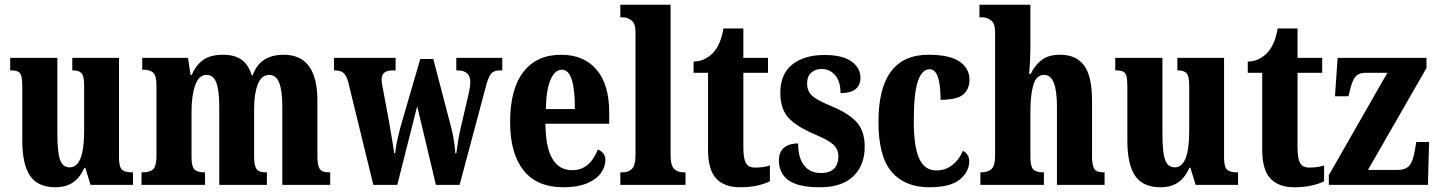

<svg xmlns="http://www.w3.org/2000/svg" viewBox="-20 -780 6063 810"><path d="M74 -188V-413Q74 -443 70.5 -457.5Q67 -472 57 -477.5Q47 -483 26 -483H23V-536H222V-215Q222 -139 233 -106.5Q244 -74 274 -74Q335 -74 335 -227V-419Q335 -459 324 -471Q313 -483 288 -483H285V-536H482V-116Q482 -76 494.5 -64.5Q507 -53 533 -53H541V0H362L340 -72H336Q317 -30 287.5 -10Q258 10 214 10Q140 10 107 -38Q74 -86 74 -188Z M577 -53H582Q613 -53 626.5 -66.5Q640 -80 640 -122V-420Q640 -460 626.5 -473Q613 -486 583 -486H580V-536H773L784 -464H789Q807 -506 837.5 -527.5Q868 -549 922 -549Q969 -549 998.5 -528.5Q1028 -508 1042 -462H1046Q1076 -549 1177 -549Q1319 -549 1319 -356V-123Q1319 -93 1324 -78Q1329 -63 1339.5 -58Q1350 -53 1370 -53H1373V0H1171V-330Q1171 -397 1158 -430.5Q1145 -464 1115 -464Q1083 -464 1067.5 -424Q1052 -384 1052 -321V-123Q1052 -93 1057 -78Q1062 -63 1072.5 -58Q1083 -53 1102 -53H1106V0H905V-330Q905 -397 893 -430.5Q881 -464 851 -464Q819 -464 803.5 -420.5Q788 -377 788 -309V-118Q788 -78 800 -65.5Q812 -53 842 -53H845V0H577Z M1450 -430Q1442 -461 1429.5 -472Q1417 -483 1392 -483H1389V-536H1649V-483H1639Q1614 -483 1602 -474Q1590 -465 1590 -441Q1590 -432 1597 -397L1621 -268L1629 -221Q1641 -152 1643 -134H1647Q1651 -174 1670 -246L1753 -531H1808L1885 -236Q1891 -213 1895.5 -182.5Q1900 -152 1901 -133H1905Q1914 -201 1923 -238L1957 -384Q1964 -414 1964 -434Q1964 -483 1910 -483H1905V-536H2099V-483H2088Q2063 -483 2051 -468Q2039 -453 2027 -405L1919 0H1819L1740 -332L1656 0H1555Z M2132 -265Q2132 -404 2188 -476.5Q2244 -549 2347 -549Q2443 -549 2496.5 -486.5Q2550 -424 2550 -307V-258H2281Q2282 -158 2310.5 -110Q2339 -62 2394 -62Q2468 -62 2502 -149Q2516 -144 2525 -133Q2534 -122 2534 -105Q2534 -77 2515.5 -50.5Q2497 -24 2457 -7Q2417 10 2357 10Q2245 10 2188.5 -61.5Q2132 -133 2132 -265ZM2405 -320Q2406 -399 2392.5 -442.5Q2379 -486 2351 -486Q2320 -486 2302 -442.5Q2284 -399 2283 -320Z M2597 -53H2607Q2633 -53 2647 -68.5Q2661 -84 2661 -125V-646Q2661 -681 2644 -694Q2627 -707 2607 -707H2597V-760H2809V-125Q2809 -84 2823 -68.5Q2837 -53 2864 -53H2872V0H2597Z M2967 -148V-473H2906V-520Q2936 -521 2958.5 -534Q2981 -547 2995 -565Q3022 -599 3032 -660H3116V-536H3220V-473H3116V-159Q3116 -112 3126.5 -92.5Q3137 -73 3165 -73Q3201 -73 3228 -82V-15Q3208 -5 3176 2.5Q3144 10 3102 10Q3036 10 3001.5 -27Q2967 -64 2967 -148Z M3266 -103Q3266 -140 3288.5 -157.5Q3311 -175 3347 -175Q3347 -114 3372.5 -82Q3398 -50 3442 -50Q3481 -50 3499 -69Q3517 -88 3517 -120Q3517 -151 3495 -170.5Q3473 -190 3420 -212Q3340 -246 3306 -283.5Q3272 -321 3272 -389Q3272 -467 3322 -507.5Q3372 -548 3459 -548Q3535 -548 3572.5 -520.5Q3610 -493 3610 -453Q3610 -387 3526 -387Q3526 -436 3503.5 -462.5Q3481 -489 3446 -489Q3419 -489 3402 -473Q3385 -457 3385 -429Q3385 -396 3405 -377Q3425 -358 3483 -334Q3557 -304 3592.5 -266.5Q3628 -229 3628 -161Q3628 -82 3579.5 -36Q3531 10 3440 10Q3347 10 3306.5 -19.5Q3266 -49 3266 -103Z M3686 -266Q3686 -549 3897 -549Q3987 -549 4028.5 -520Q4070 -491 4070 -444Q4070 -405 4044.5 -382Q4019 -359 3948 -359Q3948 -488 3902 -488Q3870 -488 3852.5 -438Q3835 -388 3835 -267Q3835 -163 3857.5 -112Q3880 -61 3930 -61Q3969 -61 3998 -84Q4027 -107 4042 -144Q4069 -129 4069 -100Q4069 -56 4029.5 -23Q3990 10 3900 10Q3798 10 3742 -54.5Q3686 -119 3686 -266Z M4116 -53H4120Q4148 -53 4163 -67Q4178 -81 4178 -122V-646Q4178 -681 4161 -694Q4144 -707 4124 -707H4112V-760H4327V-585Q4327 -528 4322 -468H4328Q4346 -505 4374.5 -527Q4403 -549 4452 -549Q4521 -549 4554 -503Q4587 -457 4587 -356V-123Q4587 -93 4592 -78Q4597 -63 4607.5 -58Q4618 -53 4638 -53H4640V0H4439V-330Q4439 -396 4426 -430Q4413 -464 4385 -464Q4352 -464 4339.5 -422Q4327 -380 4327 -309V-118Q4327 -78 4339 -65.5Q4351 -53 4381 -53H4384V0H4116Z M4736 -188V-413Q4736 -443 4732.5 -457.5Q4729 -472 4719 -477.5Q4709 -483 4688 -483H4685V-536H4884V-215Q4884 -139 4895 -106.5Q4906 -74 4936 -74Q4997 -74 4997 -227V-419Q4997 -459 4986 -471Q4975 -483 4950 -483H4947V-536H5144V-116Q5144 -76 5156.5 -64.5Q5169 -53 5195 -53H5203V0H5024L5002 -72H4998Q4979 -30 4949.5 -10Q4920 10 4876 10Q4802 10 4769 -38Q4736 -86 4736 -188Z M5305 -148V-473H5244V-520Q5274 -521 5296.5 -534Q5319 -547 5333 -565Q5360 -599 5370 -660H5454V-536H5558V-473H5454V-159Q5454 -112 5464.5 -92.5Q5475 -73 5503 -73Q5539 -73 5566 -82V-15Q5546 -5 5514 2.5Q5482 10 5440 10Q5374 10 5339.5 -27Q5305 -64 5305 -148Z M5586 -41 5833 -473H5742Q5714 -473 5700 -458.5Q5686 -444 5676 -403L5669 -374H5612L5623 -536H5998V-493L5751 -63H5874Q5909 -63 5925 -80.5Q5941 -98 5949 -146L5955 -181H6009L6004 0H5586Z"/></svg>

Font: Noto Serif CondExtraBold
Style: Regular
Weight: 800
Width: 3
Designer: Monotype Design Team
Foundry: Monotype Imaging Inc.
Version: Version 1.001